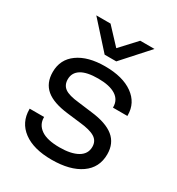

<svg xmlns="http://www.w3.org/2000/svg" viewBox="-172 -820 861 935"><g transform="rotate(30 258.5 -353.0)"><path d="M42 -153.3V-156.2H123V-154.3Q123 -113.3 157.2 -89.4Q191.4 -65.4 261.7 -65.4Q326.2 -65.4 362.8 -86.4Q399.4 -107.4 399.4 -147.5Q399.4 -180.7 372.6 -197.3Q345.7 -213.9 288.1 -219.7L214.8 -228.5Q129.9 -238.3 89.8 -272Q49.8 -305.7 49.8 -367.2Q49.8 -438.5 106 -478.5Q162.1 -518.6 257.8 -518.6Q357.4 -518.6 414.6 -477.5Q471.7 -436.5 471.7 -367.2V-363.3H390.6V-366.2Q390.6 -407.2 356.4 -428.7Q322.3 -450.2 258.8 -450.2Q194.3 -450.2 162.6 -430.2Q130.9 -410.2 130.9 -373Q130.9 -340.8 153.8 -324.2Q176.8 -307.6 233.4 -301.8L310.5 -292Q396.5 -282.2 438.5 -248Q480.5 -213.9 480.5 -152.3Q480.5 -77.1 420.9 -35.6Q361.3 5.9 257.8 5.9Q156.2 5.9 99.1 -36.6Q42 -79.1 42 -153.3ZM95.7 -711.9H175.8L259.8 -622.1L342.8 -711.9H422.9L292 -566.4H226.6Z"/></g></svg>

Font: Dinish Expanded
Style: Regular
Weight: 400
Width: 7
Designer: Charles Nix
Foundry: Playbeing
Version: Version 2.005; ttfautohint (v1.8.3)